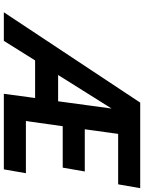

<svg xmlns="http://www.w3.org/2000/svg" viewBox="105 -856 751 1001"><g transform="rotate(90 480.5 -355.5)"><path d="M863 0 883 -115H611L638 -307H854L874 -422H654L678 -596H941L961 -711H515L44 0H193L295 -163H491L469 0ZM371 -283 546 -562 508 -283Z"/></g></svg>

Font: Asimov
Style: NarIt
Weight: 500
Designer: Google
Version: Version 2.000980; 2014